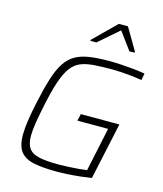

<svg xmlns="http://www.w3.org/2000/svg" viewBox="-133 -1017 950 1122"><g transform="rotate(15 342.0 -456.0)"><path d="M318 8Q234 8 179 -3Q124 -14 97.5 -48Q71 -82 71 -149Q71 -186 78 -234Q85 -282 98 -344Q118 -437 137.5 -500Q157 -563 182.5 -602Q208 -641 243.5 -661Q279 -681 328.5 -688.5Q378 -696 447 -696Q483 -696 523 -693.5Q563 -691 601 -687Q639 -683 665 -678L657 -637Q629 -642 596 -645.5Q563 -649 533 -651Q503 -653 482 -653Q415 -653 367 -649.5Q319 -646 285.5 -632Q252 -618 228 -585Q204 -552 184.5 -494Q165 -436 146 -344Q133 -282 125.5 -235.5Q118 -189 118 -155Q118 -106 137.5 -79.5Q157 -53 201 -44Q245 -35 317 -35Q340 -35 371.5 -36.5Q403 -38 434 -40.5Q465 -43 487 -46L543 -311H357L367 -353H600L526 -9Q493 -4 456 0Q419 4 383.5 6Q348 8 318 8ZM310 -781V-787L445 -920H500L578 -787L577 -781H546L468 -887L346 -781Z"/></g></svg>

Font: Saira Thin ExtraLight
Style: Italic
Weight: 250
Italic angle: -12°
Version: Version 1.101